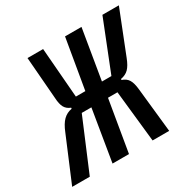

<svg xmlns="http://www.w3.org/2000/svg" viewBox="-191 -850 996 1001"><g transform="rotate(-30 307.0 -349.0)"><path d="M76 -264Q93 -307 114.5 -328Q136 -349 166 -354L167 -360Q143 -369 132 -388.5Q121 -408 119 -447L99 -698H193L217 -398H274L325 -698H424L374 -398H431L550 -698H649L547 -440Q532 -401 514 -383Q496 -365 467 -360L466 -354Q492 -346 504.5 -326Q517 -306 521 -264L549 0H449L416 -309H359L307 0H208L259 -309H201L71 0H-35Z"/></g></svg>

Font: IBM Plex Mono Medium
Style: Italic
Weight: 500
Italic angle: -9°
Monospace: yes
Designer: Mike Abbink, Paul van der Laan, Pieter van Rosmalen
Foundry: Bold Monday
Version: Version 2.3